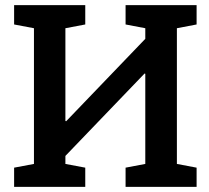

<svg xmlns="http://www.w3.org/2000/svg" viewBox="-20 -731 817 751"><path d="M35.2 0V-75.2L112.8 -89.8V-620.6L35.2 -635.3V-710.9H112.8H235.8H313.5V-635.3L235.8 -620.6V-257.8L238.8 -256.8L548.3 -579.1V-620.6L471.2 -635.3V-710.9H548.3H671.9H749V-635.3L671.9 -620.6V-89.8L749 -75.2V0H471.2V-75.2L548.3 -89.8V-442.4L545.4 -443.4L235.8 -121.1V-89.8L313.5 -75.2V0Z"/></svg>

Font: Roboto Slab LO Medium
Style: Regular
Weight: 500
Designer: Google
Version: Version 2.000